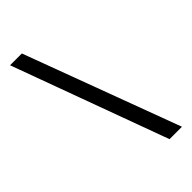

<svg xmlns="http://www.w3.org/2000/svg" viewBox="-281 -856 1082 1082"><g transform="rotate(-45 260.0 -315.0)"><path d="M134 -780 480 150H381L40 -780Z"/></g></svg>

Font: Besley* Narrow
Style: Bold
Weight: 700
Width: 4
Designer: Owen Earl
Foundry: indestructible type*
Version: Version 3.000; ttfautohint (v1.8.3)